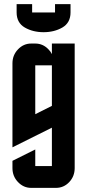

<svg xmlns="http://www.w3.org/2000/svg" viewBox="-20 -765 420 925"><path d="M134.8 -705.1H245.1V-745.1H319.8V-705.1Q319.8 -655.3 280.3 -632.3Q241.2 -609.9 189.9 -609.9Q138.7 -609.9 99.6 -632.3Q60.1 -655.3 60.1 -705.1V-745.1H134.8ZM149.9 -214.8 230 -254.9V-450.2H149.9ZM339.8 44.9Q339.8 84.5 313.5 112.3Q287.1 140.1 250 140.1H129.9Q93.3 140.1 66.4 111.8Q40 84 40 44.9V9.8L149.9 -44.9V35.2H230V-149.9L40 -55.2V-460Q40 -499 66.4 -526.9Q93.3 -555.2 129.9 -555.2H149.9Q187 -555.2 213.4 -527.3Q224.1 -516.6 230 -504.4V-555.2H339.8Z"/></svg>

Font: Horta
Style: Regular
Weight: 600
Width: 3
Version: Version 0.11